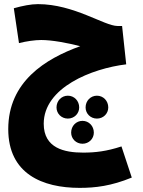

<svg xmlns="http://www.w3.org/2000/svg" viewBox="-20 -640 694 931"><path d="M366 271C442 271 519 262 619 221L569 70C496 94 441 100 383 100C293 100 192 79 192 -40C192 -216 426 -308 592 -328L572 -514H550C486 -514 339 -620 164 -620C130 -620 90 -612 47 -600L72 -431C108 -440 149 -446 180 -446C232 -446 307 -432 369 -416C200 -355 20 -244 20 -14C20 203 186 271 366 271ZM309 -65C340 -65 364 -89 364 -119C364 -151 340 -176 309 -176C278 -176 254 -151 254 -119C254 -89 278 -65 309 -65ZM450 -65C481 -65 505 -89 505 -119C505 -151 481 -176 450 -176C419 -176 395 -151 395 -119C395 -89 419 -65 450 -65ZM380 57C411 57 435 33 435 3C435 -29 411 -54 380 -54C349 -54 325 -29 325 3C325 33 349 57 380 57Z"/></svg>

Font: Noto Sans Arabic UI XCn Bk
Style: Regular
Weight: 900
Width: 2
Designer: Monotype Design Team, Nadine Chahine and Nizar Qandah
Foundry: Monotype Imaging Inc.
Version: Version 2.010